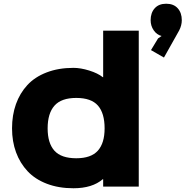

<svg xmlns="http://www.w3.org/2000/svg" viewBox="-20 -1005 1000 1035"><path d="M543.9 -313Q543.9 -395 507.8 -436Q471.7 -477.1 391.1 -477.1Q310.5 -477.1 273.7 -435.5Q236.8 -394 236.8 -313Q236.8 -233.4 273.4 -192.6Q310.1 -151.9 391.1 -151.9Q470.7 -151.9 507.3 -192.6Q543.9 -233.4 543.9 -313ZM728 -839.8V1H536.1V-39.1H534.2Q477.5 9.8 376 9.8Q295.9 9.8 232.7 -14.4Q169.4 -38.6 128.7 -82Q87.9 -125.5 66.4 -184.1Q44.9 -242.7 44.9 -313Q44.9 -384.3 65.9 -443.4Q86.9 -502.4 127.4 -546.4Q168 -590.3 231.7 -614.7Q295.4 -639.2 376 -639.2Q414.6 -639.2 460.9 -624.8Q507.3 -610.4 534.2 -588.9H536.1V-839.8ZM960 -896Q960 -868.2 945.8 -840.8L863.8 -694.8L793.9 -734.9L832 -797.9L851.1 -811Q825.2 -817.4 808.6 -841.6Q792 -865.7 792 -896Q792 -936 814 -960.4Q835.9 -984.9 876 -984.9Q916 -984.9 938 -960.4Q960 -936 960 -896Z"/></svg>

Font: Sinkin Sans 800 Black
Style: Regular
Weight: 900
Designer: Keith Bates
Foundry: K-Type
Version: Sinkin Sans (version 1.0)  by Keith Bates   •   © 2014   www